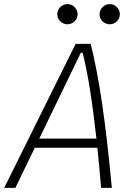

<svg xmlns="http://www.w3.org/2000/svg" viewBox="-32 -905 638 925"><path d="M-11.7 0 332.5 -693.8H404.8Q434.6 -577.1 459.5 -408.4Q484.4 -239.7 506.8 0H455.1Q446.3 -105 437 -193.4H135.7L42 0ZM157.2 -237.3H432.6Q417.5 -372.1 401.4 -473.6Q385.3 -575.2 366.2 -650.9H357.4ZM293 -788.1Q272.9 -788.1 258.5 -802.2Q244.1 -816.4 244.1 -836.4Q244.1 -856.4 258.5 -870.8Q272.9 -885.3 293 -885.3Q313 -885.3 327.4 -870.8Q341.8 -856.4 341.8 -836.4Q341.8 -816.4 327.4 -802.2Q313 -788.1 293 -788.1ZM496.6 -788.1Q476.6 -788.1 462.2 -802.2Q447.8 -816.4 447.8 -836.4Q447.8 -856.4 462.2 -870.8Q476.6 -885.3 496.6 -885.3Q516.6 -885.3 531 -870.8Q545.4 -856.4 545.4 -836.4Q545.4 -816.4 531 -802.2Q516.6 -788.1 496.6 -788.1Z"/></svg>

Font: Cascadia Mono NF ExtraLight
Style: Italic
Weight: 200
Italic angle: -10°
Monospace: yes
Designer: Aaron Bell
Foundry: Saja Typeworks
Version: Version 2404.023; ttfautohint (v1.8.4)